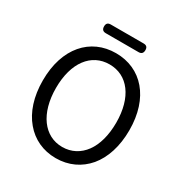

<svg xmlns="http://www.w3.org/2000/svg" viewBox="-202 -1038 1146 1203"><g transform="rotate(30 371.0 -436.0)"><path d="M146 -90C201 -24 279 13 371 13C463 13 541 -24 597 -90C652 -156 684 -252 684 -369C684 -604 555 -746 371 -746C187 -746 58 -604 58 -369C58 -252 90 -156 146 -90ZM530 -150C492 -98 437 -68 371 -68C305 -68 251 -98 213 -150C175 -202 153 -278 153 -369C153 -552 239 -665 371 -665C503 -665 589 -552 589 -369C589 -278 568 -202 530 -150ZM370 -885H252C231 -885 221 -875 221 -854C221 -833 231 -822 252 -822H370H489C510 -822 520 -833 520 -854C520 -875 510 -885 489 -885Z"/></g></svg>

Font: GenSenRounded2 TW R
Style: Regular
Weight: 400
Version: Version 2.100;PS 2.1;hotconv 16.6.51;makeotf.lib2.5.65220 DE